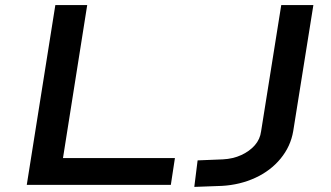

<svg xmlns="http://www.w3.org/2000/svg" viewBox="-20 -725 1300 753"><path d="M85 0 197 -705H322L227 -105H666L650 0ZM742 8 755 -96 854 -100Q894 -102 926.5 -117Q959 -132 979.5 -155.5Q1000 -179 1004 -210L1083 -705H1209L1130 -211Q1120 -151 1080.5 -103Q1041 -55 981 -27.5Q921 0 851 4Z"/></svg>

Font: Nunito Sans 7pt Expanded SemiBold
Style: Italic
Weight: 600
Width: 7
Italic angle: -9°
Designer: Vernon Adams
Foundry: Vernon Adams
Version: Version 3.101;gftools[0.9.27]